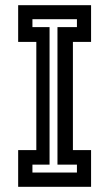

<svg xmlns="http://www.w3.org/2000/svg" viewBox="-20 -720 421 740"><path d="M50 0V-141.5H120V-558.5H50V-700H331V-558.5H261V-141.5H331V0ZM105 -55H276.5V-85.5H201.5V-615.5H276.5V-646H105V-615.5H171V-85.5H105Z"/></svg>

Font: Tourney Condensed SemiBold
Style: Regular
Weight: 600
Width: 3
Designer: Tyler Finck
Foundry: Etcetera Type Co
Version: Version 1.010; ttfautohint (v1.8.3)